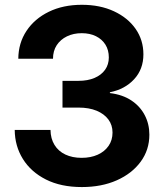

<svg xmlns="http://www.w3.org/2000/svg" viewBox="-20 -758 671 789"><path d="M316.4 10.7Q230.5 10.7 168.9 -20.3Q107.4 -51.3 74.2 -104.5Q41 -157.7 40.5 -224.1H187.5Q188 -188.5 203.9 -162.6Q219.7 -136.7 248.5 -123Q277.3 -109.4 315.4 -109.4Q353 -109.4 381.6 -122.3Q410.2 -135.3 426.3 -158.7Q442.4 -182.1 442.4 -213.4Q442.4 -244.1 425.3 -267.1Q408.2 -290 377 -303Q345.7 -315.9 302.7 -315.9H236.8V-425.8H302.7Q340.3 -425.8 368.4 -437.7Q396.5 -449.7 411.9 -471.4Q427.2 -493.2 427.2 -522Q427.2 -552.2 413.3 -574.5Q399.4 -596.7 374.5 -609.1Q349.6 -621.6 315.9 -621.6Q281.7 -621.6 255.1 -608.6Q228.5 -595.7 213.1 -572.3Q197.8 -548.8 197.8 -516.6H55.2Q55.7 -581.1 88.9 -631.1Q122.1 -681.2 180.7 -709.7Q239.3 -738.3 316.4 -738.3Q391.1 -738.3 448.2 -711.7Q505.4 -685.1 537.4 -639.2Q569.3 -593.3 569.3 -534.7Q569.3 -473.6 531.2 -432.4Q493.2 -391.1 431.6 -378.9V-375.5Q483.9 -369.1 519.8 -345.2Q555.7 -321.3 574.7 -284.9Q593.8 -248.5 593.8 -204.6Q593.8 -142.1 558.1 -93.5Q522.5 -44.9 460 -17.1Q397.5 10.7 316.4 10.7Z"/></svg>

Font: Inter 24pt
Style: Bold
Weight: 700
Designer: Rasmus Andersson
Foundry: rsms
Version: Version 4.001;git-66647c0bb